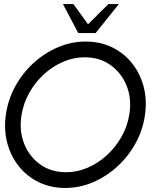

<svg xmlns="http://www.w3.org/2000/svg" viewBox="-20 -919 790 952"><path d="M303 13Q232 13 173.2 -15.2Q114.5 -43.5 74.2 -93.5Q34 -143.5 16.2 -209.2Q-1.5 -275 9 -350Q19.5 -425 55.5 -490.8Q91.5 -556.5 146.2 -606.5Q201 -656.5 267.5 -684.8Q334 -713 405 -713Q476.5 -713 535 -684.8Q593.5 -656.5 633.8 -606.5Q674 -556.5 691.8 -490.8Q709.5 -425 699 -350Q688.5 -275 652.5 -209.2Q616.5 -143.5 561.8 -93.5Q507 -43.5 440.8 -15.2Q374.5 13 303 13ZM307 -65Q362.5 -65 414.8 -87.5Q467 -110 510 -149.5Q553 -189 582.2 -240.5Q611.5 -292 621 -350Q634 -428 608.2 -492.8Q582.5 -557.5 528.2 -596.2Q474 -635 400.5 -635Q345 -635 292.8 -612.5Q240.5 -590 197.5 -550.5Q154.5 -511 125.5 -459.5Q96.5 -408 87 -350Q74 -272 99.5 -207.2Q125 -142.5 179.2 -103.8Q233.5 -65 307 -65ZM368 -755 292 -899H344L416.5 -798.5L517.5 -899H569.5L454 -755Z"/></svg>

Font: Urbanist
Style: Italic
Weight: 400
Italic angle: -8°
Designer: Corey Hu
Foundry: Corey Hu
Version: Version 1.330; ttfautohint (v1.8.4.7-5d5b)